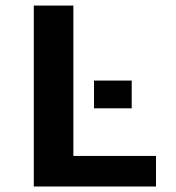

<svg xmlns="http://www.w3.org/2000/svg" viewBox="-20 -679 640 699"><path d="M103 0V-658.7H247.1V-111.3H547.9V0ZM322.3 -284.7V-385.7H459.5V-284.7Z"/></svg>

Font: Liberation Mono
Style: Bold
Weight: 700
Monospace: yes
Designer: Steve Matteson
Foundry: Ascender Corporation
Version: Version 2.1.5